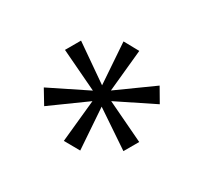

<svg xmlns="http://www.w3.org/2000/svg" viewBox="-89 -852 647 611"><g transform="rotate(-30 234.5 -546.0)"><path d="M252.9 -575.2 381.8 -662.1 410.2 -610.8 269 -546.9 411.1 -482.9 381.8 -431.2 252.9 -517.1 265.1 -359.9H207L217.8 -517.1L88.9 -430.2L59.1 -482.9L201.2 -546.9L60.1 -609.9L88.9 -662.1L219.2 -575.2L207 -731.9H266.1Z"/></g></svg>

Font: PoppinsZ Light
Style: Regular
Weight: 300
Designer: Ninad Kale (Devanagari), Jonny Pinhorn (Latin)
Foundry: Indian Type Foundry
Version: Version 3.002;FEAKit 1.0